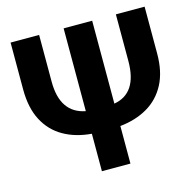

<svg xmlns="http://www.w3.org/2000/svg" viewBox="-104 -817 932 923"><g transform="rotate(-15 362.0 -355.5)"><path d="M433.5 0H291.5V-186.5Q212 -193 152.8 -226.8Q93.5 -260.5 60.5 -323Q27.5 -385.5 27.5 -478V-711H169.5V-478Q169.5 -322.5 291.5 -299V-711H433.5V-298.5Q551 -318.5 551.5 -478V-711H694.5V-478Q694.5 -387.5 661.8 -325.5Q629 -263.5 570.2 -229.2Q511.5 -195 433.5 -187Z"/></g></svg>

Font: Roberto Sans
Style: Bold
Weight: 700
Designer: Google (font) & Cristiano Sobral (main changes)
Version: Version 1.000;October 12, 2021;FontCreator 14.0.0.2814 64-bi